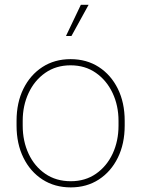

<svg xmlns="http://www.w3.org/2000/svg" viewBox="-20 -791 604 821"><path d="M282.7 10.3Q213.9 10.3 161.6 -23.4Q109.4 -57.1 80.1 -116.7Q50.8 -176.3 50.8 -253.9V-274.4Q50.8 -352.1 80.1 -411.4Q109.4 -470.7 161.4 -504.4Q213.4 -538.1 281.7 -538.1Q350.6 -538.1 402.6 -504.4Q454.6 -470.7 483.9 -411.4Q513.2 -352.1 513.2 -274.4V-253.9Q513.2 -176.3 483.9 -116.7Q454.6 -57.1 402.6 -23.4Q350.6 10.3 282.7 10.3ZM282.7 -16.1Q344.7 -16.1 390.6 -48.1Q436.5 -80.1 461.7 -134Q486.8 -188 486.8 -253.9V-274.4Q486.8 -339.4 461.4 -393.3Q436 -447.3 389.9 -479.5Q343.8 -511.7 281.7 -511.7Q219.7 -511.7 173.6 -479.5Q127.4 -447.3 102.3 -393.3Q77.1 -339.4 77.1 -274.4V-253.9Q77.1 -187.5 102.3 -133.5Q127.4 -79.6 173.6 -47.9Q219.7 -16.1 282.7 -16.1ZM262.2 -637.2 325.7 -770.5H358.9L285.6 -637.2Z"/></svg>

Font: Roboto Slab Thin
Style: Regular
Weight: 100
Designer: Google
Version: Version 2.000; ttfautohint (v1.8.1.43-b0c9)